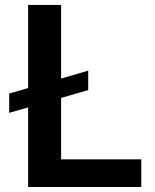

<svg xmlns="http://www.w3.org/2000/svg" viewBox="-20 -747 618 767"><path d="M332.4 -464.8V-387.1L224.1 -355.8V-110.4H544.4V0H92.3V-317.8L16.7 -296.2V-373.2L92.3 -395.2V-727.3H224.1V-433.2Z"/></svg>

Font: Inter Zeller Semi Bold
Style: Regular
Weight: 600
Designer: Rasmus Andersson; Joe Bland
Foundry: zeller
Version: Version 3.015;git-dec3a8cb1